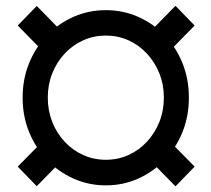

<svg xmlns="http://www.w3.org/2000/svg" viewBox="-20 -638 737 671"><path d="M147 -296.9Q147 -251.5 162.6 -211.9Q178.2 -172.4 206.1 -142.6Q233.9 -112.8 270.8 -96.2Q307.6 -79.6 350.1 -79.6Q392.1 -79.6 429 -96.2Q465.8 -112.8 493.4 -142.6Q521 -172.4 536.9 -211.9Q552.7 -251.5 552.7 -296.9Q552.7 -342.3 536.9 -381.6Q521 -420.9 493.4 -450.7Q465.8 -480.5 429 -497.1Q392.1 -513.7 350.1 -513.7Q307.6 -513.7 270.8 -497.1Q233.9 -480.5 206.1 -450.7Q178.2 -420.9 162.6 -381.6Q147 -342.3 147 -296.9ZM59.1 -296.9Q59.1 -361.8 81.8 -417.5Q104.5 -473.1 144.5 -514.6Q184.6 -556.2 237.3 -579.3Q290 -602.5 350.1 -602.5Q410.2 -602.5 462.6 -579.3Q515.1 -556.2 555.2 -514.6Q595.2 -473.1 617.7 -417.5Q640.1 -361.8 640.1 -296.9Q640.1 -231.9 617.7 -176.3Q595.2 -120.6 555.2 -78.9Q515.1 -37.1 462.6 -13.7Q410.2 9.8 350.1 9.8Q290 9.8 237.3 -13.7Q184.6 -37.1 144.5 -78.9Q104.5 -120.6 81.8 -176.3Q59.1 -231.9 59.1 -296.9ZM660.2 -548.8 561.5 -448.2 494.6 -517.1 593.3 -617.7ZM207 -87.9 108.4 12.7 42 -55.7 140.6 -155.8ZM593.3 13.2 494.6 -87.4 561.5 -155.8 660.2 -55.7ZM140.6 -448.2 42 -548.8 108.4 -617.2 207 -516.6Z"/></svg>

Font: Roboto SemiBold
Style: Regular
Weight: 600
Designer: Christian Robertson
Foundry: Google
Version: Version 3.009; 2024